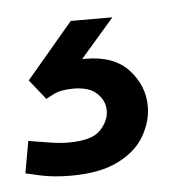

<svg xmlns="http://www.w3.org/2000/svg" viewBox="-73 -53 340 335"><g transform="rotate(-5 97.0 114.5)"><path d="M39 249Q8 249 -16 243.5Q-40 238 -40 238L-30 182Q-30 182 -18.5 184Q-7 186 9.5 188.5Q26 191 40 191Q81 191 96 175Q111 159 111 141Q111 124 97.5 111Q84 98 56 98Q34 98 20.5 105Q7 112 8 112L-20 77L62 -20H135L76 48H82Q132 48 157.5 76Q183 104 183 140Q183 166 168.5 191.5Q154 217 122 233Q90 249 39 249Z"/></g></svg>

Font: Be Vietnam Pro
Style: Italic
Weight: 400
Italic angle: -12°
Designer: Lam Bao, Tony Le, Vietanh Nguyen
Foundry: Yellow Type Foundry
Version: Version 1.002; ttfautohint (v1.8.3)